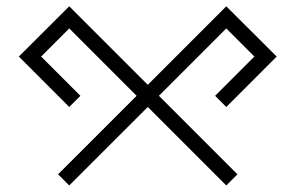

<svg xmlns="http://www.w3.org/2000/svg" viewBox="-20 -689 919 597"><path d="M683.6 -112.3 439.5 -356.4 195.3 -112.3 160.6 -147 404.8 -391.1 195.3 -600.6 107.9 -513.2 230 -391.1 195.3 -356.4 38.6 -513.2 195.3 -669.4 439.5 -425.3 683.6 -669.4 840.3 -513.2 683.6 -356.4 648.9 -391.1 771 -513.2 683.6 -600.6 474.1 -391.1 718.3 -147Z"/></svg>

Font: Auseklis
Style: Regular
Weight: 400
Designer: GGBotNet
Foundry: GGBotNet
Version: 1.00